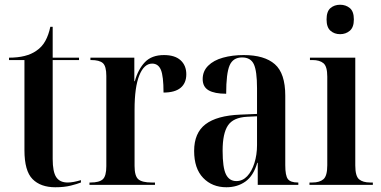

<svg xmlns="http://www.w3.org/2000/svg" viewBox="-20 -779 1605 809"><path d="M213 10Q151 10 117 -24.5Q83 -59 83 -146V-526H18V-536Q92 -536 133 -565Q157 -581 171 -606.5Q185 -632 192 -666H202V-536H313V-526H202V-109Q202 -55 217 -32.5Q232 -10 265 -10Q277 -10 290.5 -12.5Q304 -15 321 -20V-10Q306 -4 278.5 3Q251 10 213 10Z M357 0V-10H362Q398 -10 413 -23.5Q428 -37 428 -79V-459Q428 -500 413.5 -513Q399 -526 364 -526H361V-536H546V-437H548Q562 -487 590.5 -517Q619 -547 671 -547Q717 -547 741 -525Q765 -503 765 -466Q765 -429 741 -409Q717 -389 669 -389Q669 -458 658 -484.5Q647 -511 621 -511Q587 -511 567 -461.5Q547 -412 547 -317V-80Q547 -37 563 -23.5Q579 -10 619 -10H633V0Z M934 10Q874 10 836 -29.5Q798 -69 798 -143Q798 -219 846 -255.5Q894 -292 992 -296L1063 -299V-407Q1063 -480 1049.5 -508.5Q1036 -537 1000 -537Q962 -537 947.5 -503.5Q933 -470 933 -384Q884 -384 859 -398.5Q834 -413 834 -446Q834 -479 857 -502Q880 -525 919.5 -536Q959 -547 1007 -547Q1094 -547 1138 -508.5Q1182 -470 1182 -376V-83Q1182 -39 1193 -24.5Q1204 -10 1235 -10H1237V0H1066V-93H1064Q1048 -38 1014 -14Q980 10 934 10ZM976 -16Q1002 -16 1021.5 -36.5Q1041 -57 1052 -92Q1063 -127 1063 -168V-289L1021 -287Q963 -284 940.5 -250.5Q918 -217 918 -144Q918 -73 932 -44.5Q946 -16 976 -16Z M1413 -635Q1389 -635 1372.5 -649.5Q1356 -664 1356 -697Q1356 -731 1372.5 -745Q1389 -759 1413 -759Q1437 -759 1454 -745Q1471 -731 1471 -697Q1471 -664 1454 -649.5Q1437 -635 1413 -635ZM1284 0V-10H1296Q1327 -10 1343 -24Q1359 -38 1359 -83V-456Q1359 -499 1343 -512.5Q1327 -526 1297 -526H1286V-536H1477V-82Q1477 -37 1493 -23.5Q1509 -10 1540 -10H1551V0Z"/></svg>

Font: Noto Serif Display Condensed SemiBold
Style: Regular
Weight: 600
Width: 3
Designer: Monotype Design Team
Foundry: Monotype Imaging Inc.
Version: Version 2.009